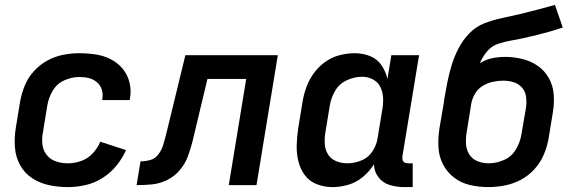

<svg xmlns="http://www.w3.org/2000/svg" viewBox="-20 -755 2344 783"><path d="M257 8Q292 8 328 0Q364 -8 397 -28.5Q430 -49 454.5 -79Q479 -109 494 -143L389 -177Q378 -151 358 -129.5Q338 -108 311 -98.5Q284 -89 257 -89Q232 -89 209 -96.5Q186 -104 171 -122.5Q156 -141 153 -165.5Q150 -190 155 -215L173 -325Q178 -356 195 -385Q212 -414 242.5 -427.5Q273 -441 303 -441Q324 -441 342.5 -436.5Q361 -432 375.5 -419.5Q390 -407 395.5 -388.5Q401 -370 397 -350V-347H509Q510 -350 510 -353Q516 -387 508 -419Q500 -451 480 -475Q460 -499 431.5 -513.5Q403 -528 370 -533Q337 -538 303 -538Q271 -538 237.5 -531.5Q204 -525 173 -508Q142 -491 118 -464.5Q94 -438 81 -406Q68 -374 62 -341L44 -231Q38 -192 41 -153Q44 -114 62 -81.5Q80 -49 111 -28.5Q142 -8 179.5 0Q217 8 257 8Z M537 0Q568 0 599.5 -3Q631 -6 661 -20.5Q691 -35 713 -61Q735 -87 746 -117Q757 -147 765 -178L826 -433H984L913 0H1026L1113 -530H736L656 -201Q651 -182 645 -162.5Q639 -143 626 -125.5Q613 -108 593 -102.5Q573 -97 553 -97Z M1336 8Q1368 8 1400.5 -1.5Q1433 -11 1460 -33.5Q1487 -56 1505 -85Q1506 -55 1523.5 -32Q1541 -9 1569.5 -0.5Q1598 8 1628 8H1663V-89H1644Q1637 -89 1630.5 -92Q1624 -95 1622 -102Q1620 -109 1621 -117L1689 -530H1576L1560 -433Q1553 -464 1535.5 -489.5Q1518 -515 1488.5 -526.5Q1459 -538 1426 -538Q1396 -538 1365 -530Q1334 -522 1307 -503Q1280 -484 1260.5 -457.5Q1241 -431 1230 -401Q1219 -371 1214 -341L1196 -231Q1191 -197 1190 -163.5Q1189 -130 1196.5 -98.5Q1204 -67 1222.5 -41.5Q1241 -16 1271.5 -4Q1302 8 1336 8ZM1397 -89Q1373 -89 1351.5 -97.5Q1330 -106 1318 -125Q1306 -144 1304.5 -167.5Q1303 -191 1307 -215L1325 -325Q1330 -356 1347 -385Q1364 -414 1395 -428Q1426 -442 1457 -442Q1481 -442 1502 -430.5Q1523 -419 1532.5 -397.5Q1542 -376 1542.5 -351.5Q1543 -327 1538 -302L1520 -192Q1516 -164 1499 -138Q1482 -112 1453.5 -100.5Q1425 -89 1397 -89Z M1971 8Q2004 8 2038 1.5Q2072 -5 2103.5 -21.5Q2135 -38 2159.5 -65Q2184 -92 2197.5 -124Q2211 -156 2217 -189L2235 -299Q2241 -336 2238 -371.5Q2235 -407 2218 -437Q2201 -467 2173 -486.5Q2145 -506 2110 -514.5Q2075 -523 2039 -523Q2013 -523 1986.5 -517.5Q1960 -512 1937 -497Q1947 -522 1965.5 -544.5Q1984 -567 2010.5 -576Q2037 -585 2063.5 -589.5Q2090 -594 2117 -600Q2144 -606 2170.5 -612.5Q2197 -619 2223 -626.5Q2249 -634 2275 -643L2243 -735Q2207 -725 2171.5 -715.5Q2136 -706 2100 -697.5Q2064 -689 2028 -681.5Q1992 -674 1956.5 -660.5Q1921 -647 1894 -619Q1867 -591 1849.5 -557Q1832 -523 1821.5 -488Q1811 -453 1804 -417.5Q1797 -382 1791 -347Q1791 -346 1791 -344.5Q1791 -343 1791 -342L1772 -231Q1766 -193 1768 -155Q1770 -117 1786.5 -85Q1803 -53 1831.5 -31Q1860 -9 1896.5 -0.5Q1933 8 1971 8ZM1973 -89Q1949 -89 1927.5 -97.5Q1906 -106 1894 -125Q1882 -144 1880.5 -167.5Q1879 -191 1883 -215L1902 -333Q1906 -354 1917.5 -373.5Q1929 -393 1949 -405Q1969 -417 1990.5 -421.5Q2012 -426 2033 -426Q2055 -426 2075.5 -419.5Q2096 -413 2109.5 -397Q2123 -381 2125.5 -359Q2128 -337 2125 -315L2106 -205Q2101 -174 2083.5 -145Q2066 -116 2035 -102.5Q2004 -89 1973 -89Z"/></svg>

Font: Iosevka Sparkle Semibold
Style: Italic
Weight: 600
Italic angle: -9°
Designer: Belleve Invis
Foundry: Belleve Invis
Version: Version 4.5.0; ttfautohint (v1.8.3)